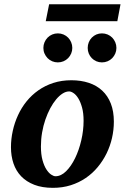

<svg xmlns="http://www.w3.org/2000/svg" viewBox="-20 -882 594 914"><path d="M377.9 -307.1Q377.9 -343.8 370.6 -370.1Q363.3 -396.5 352.8 -413.6Q342.3 -430.7 330.3 -438.7Q318.4 -446.8 309.1 -446.8Q293.9 -446.8 278.1 -436.8Q262.2 -426.8 247.3 -408.9Q232.4 -391.1 219.2 -366.5Q206.1 -341.8 196 -312.7Q186 -283.7 180.4 -251.2Q174.8 -218.8 174.8 -185.1Q174.8 -146.5 182.4 -119.4Q189.9 -92.3 200.9 -75.4Q211.9 -58.6 223.6 -50.8Q235.4 -43 244.1 -43Q270.5 -43 294.7 -66.9Q318.8 -90.8 337.4 -128.9Q356 -167 366.9 -213.9Q377.9 -260.7 377.9 -307.1ZM522 -303.2Q522 -263.7 513.2 -225.1Q504.4 -186.5 487.3 -151.6Q470.2 -116.7 445.3 -86.7Q420.4 -56.6 388.2 -34.7Q356 -12.7 316.7 -0.2Q277.3 12.2 231.9 12.2Q180.7 12.2 143.1 -2.4Q105.5 -17.1 80.8 -42.7Q56.2 -68.4 44.2 -103.8Q32.2 -139.2 32.2 -181.2Q32.2 -220.2 40.8 -259Q49.3 -297.9 65.7 -333.5Q82 -369.1 106.4 -399.4Q130.9 -429.7 162.8 -452.1Q194.8 -474.6 234.1 -487.3Q273.4 -500 319.8 -500Q365.7 -500 403.1 -487.5Q440.4 -475.1 466.8 -450.4Q493.2 -425.8 507.6 -388.9Q522 -352.1 522 -303.2ZM324.2 -653.8Q324.2 -639.6 318.8 -627.2Q313.5 -614.7 304.2 -605.2Q294.9 -595.7 282.2 -590.3Q269.5 -585 255.4 -585Q241.2 -585 228.5 -590.3Q215.8 -595.7 206.5 -605.2Q197.3 -614.7 191.9 -627.2Q186.5 -639.6 186.5 -653.8Q186.5 -668 191.9 -680.7Q197.3 -693.4 206.5 -702.9Q215.8 -712.4 228.5 -717.8Q241.2 -723.1 255.4 -723.1Q269.5 -723.1 282.2 -717.8Q294.9 -712.4 304.2 -702.9Q313.5 -693.4 318.8 -680.7Q324.2 -668 324.2 -653.8ZM534.2 -653.8Q534.2 -639.6 528.8 -627.2Q523.4 -614.7 514.2 -605.2Q504.9 -595.7 492.2 -590.3Q479.5 -585 465.3 -585Q451.2 -585 438.7 -590.3Q426.3 -595.7 417 -605.2Q407.7 -614.7 402.6 -627.2Q397.5 -639.6 397.5 -653.8Q397.5 -668 402.6 -680.7Q407.7 -693.4 417 -702.9Q426.3 -712.4 438.7 -717.8Q451.2 -723.1 465.3 -723.1Q479.5 -723.1 492.2 -717.8Q504.9 -712.4 514.2 -702.9Q523.4 -693.4 528.8 -680.7Q534.2 -668 534.2 -653.8ZM538.6 -781.2H197.8L213.9 -861.8H553.7Z"/></svg>

Font: Charis SIL Afr
Style: Bold Italic
Weight: 700
Italic angle: -11°
Foundry: SIL International
Version: Version 5.000